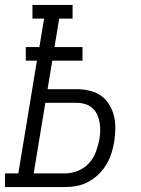

<svg xmlns="http://www.w3.org/2000/svg" viewBox="-50 -755 570 775"><path d="M-30 0V-55H24L99 -510H54V-565H109L128 -680H81V-735H243V-680H189L170 -565H283V-510H161L142 -395H259Q286 -395 311.5 -389Q337 -383 357 -369Q377 -355 390.5 -333.5Q404 -312 410 -287Q416 -262 415.5 -235.5Q415 -209 411 -183Q407 -159 399.5 -135.5Q392 -112 379 -90.5Q366 -69 347.5 -51Q329 -33 306.5 -21Q284 -9 260 -4.5Q236 0 213 0ZM86 -55H213Q238 -55 263.5 -65Q289 -75 308 -95Q327 -115 336.5 -140.5Q346 -166 351 -191Q354 -209 354.5 -226.5Q355 -244 352 -261Q349 -278 342 -293Q335 -308 322.5 -319Q310 -330 293.5 -335Q277 -340 259 -340H133Z"/></svg>

Font: Iosevka Slab Light
Style: Italic
Weight: 300
Italic angle: -9°
Monospace: yes
Designer: Belleve Invis
Foundry: Belleve Invis
Version: Version 11.1.1; ttfautohint (v1.8.3)